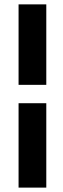

<svg xmlns="http://www.w3.org/2000/svg" viewBox="-20 -731 290 883"><path d="M65.4 131.8V-256.3H192.9V131.8ZM65.4 -340.8V-710.9H192.9V-340.8Z"/></svg>

Font: Robotiche
Style: Bold
Weight: 700
Designer: Google
Version: Version 2.001